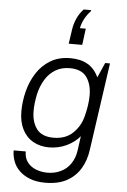

<svg xmlns="http://www.w3.org/2000/svg" viewBox="-63 -844 709 1075"><g transform="rotate(5 291.0 -306.5)"><path d="M232 186Q182 186 145.5 171.5Q109 157 85.5 133.5Q62 110 51.5 80.5Q41 51 41 21H109Q109 58 127.5 82Q146 106 176.5 117.5Q207 129 240 129Q280 129 314 113Q348 97 370 65Q392 33 398 -11L409 -91Q380 -56 334.5 -34.5Q289 -13 236 -13Q187 -13 148 -34.5Q109 -56 87 -98.5Q65 -141 65 -200Q65 -257 79.5 -314Q94 -371 124 -417.5Q154 -464 201 -492.5Q248 -521 313 -521Q371 -521 410.5 -498Q450 -475 472 -427L509 -511H536L466 -22Q458 40 430 86.5Q402 133 353.5 159.5Q305 186 232 186ZM257 -69Q324 -69 365.5 -108.5Q407 -148 421 -205Q429 -235 433.5 -265.5Q438 -296 438 -322Q438 -385 409.5 -425Q381 -465 314 -465Q268 -465 233.5 -444Q199 -423 177 -387Q155 -351 144 -305Q138 -276 135.5 -253Q133 -230 133 -209Q133 -147 162 -108Q191 -69 257 -69ZM405 -799 404 -793Q383 -771 369.5 -745.5Q356 -720 351 -693H384L372 -601H296L308 -682Q312 -711 325.5 -742.5Q339 -774 363 -799Z"/></g></svg>

Font: Chivo ExtraLight
Style: Italic
Weight: 250
Italic angle: -8.05°
Designer: Hector Gatti
Foundry: Omnibus-Type
Version: Version 2.002